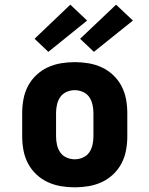

<svg xmlns="http://www.w3.org/2000/svg" viewBox="-20 -794 640 822"><path d="M300 8Q270 8 240.5 3Q211 -2 184 -14.5Q157 -27 135 -48Q113 -69 99.5 -95Q86 -121 80.5 -150.5Q75 -180 75 -210V-310Q75 -340 80.5 -369.5Q86 -399 99.5 -425Q113 -451 135 -472Q157 -493 184 -505.5Q211 -518 240.5 -523Q270 -528 300 -528Q330 -528 359.5 -523Q389 -518 416 -505.5Q443 -493 465 -472Q487 -451 500.5 -425Q514 -399 519.5 -369.5Q525 -340 525 -310V-210Q525 -180 519.5 -150.5Q514 -121 500.5 -95Q487 -69 465 -48Q443 -27 416 -14.5Q389 -2 359.5 3Q330 8 300 8ZM300 -112Q318 -112 335 -119.5Q352 -127 362 -141.5Q372 -156 376 -174Q380 -192 380 -210V-310Q380 -328 376 -346Q372 -364 362 -378.5Q352 -393 335 -400.5Q318 -408 300 -408Q282 -408 265 -400.5Q248 -393 238 -378.5Q228 -364 224 -346Q220 -328 220 -310V-210Q220 -192 224 -174Q228 -156 238 -141.5Q248 -127 265 -119.5Q282 -112 300 -112ZM382 -572 323 -628 477 -774 549 -706ZM187 -572 128 -628 281 -774 353 -706Z"/></svg>

Font: Iosevka Etoile Heavy
Style: Regular
Weight: 900
Designer: Belleve Invis
Foundry: Belleve Invis
Version: Version 22.1.2; ttfautohint (v1.8.4)